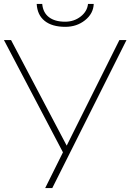

<svg xmlns="http://www.w3.org/2000/svg" viewBox="-20 -953 661 973"><path d="M621 -750 245 0H209L299 -181L0 -750H36L318 -215L585 -750ZM166 -933H194Q198 -889 228 -866Q258 -843 310 -843Q355 -843 388.5 -869Q422 -895 426 -933H455Q453 -884 411 -850.5Q369 -817 311 -817Q244 -817 206.5 -847Q169 -877 166 -933Z"/></svg>

Font: Poiret One
Style: Regular
Weight: 400
Designer: Denis Masharov (denis.masharov@gmail.com), Cyreal (Charset Expansion)
Foundry: Denis Masharov
Version: Version 1.101